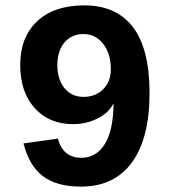

<svg xmlns="http://www.w3.org/2000/svg" viewBox="-20 -689 640 719"><path d="M540 -340.3Q540 -170.9 473.9 -80.6Q407.7 9.8 283.2 9.8Q192.4 9.8 140.9 -29.1Q89.4 -67.9 67.9 -151.9L196.8 -169.9Q215.8 -98.1 284.7 -98.1Q340.3 -98.1 372.3 -149.2Q404.3 -200.2 405.3 -302.2Q386.7 -265.6 344.5 -244.9Q302.2 -224.1 253.4 -224.1Q164.1 -224.1 109.9 -284.2Q55.7 -344.2 55.7 -445.8Q55.7 -549.8 119.1 -609.4Q182.6 -668.9 295.9 -668.9Q415 -668.9 477.5 -587.9Q540 -506.8 540 -340.3ZM395 -429.2Q395 -488.8 366.2 -525.1Q337.4 -561.5 292.5 -561.5Q248 -561.5 221.4 -530Q194.8 -498.5 194.8 -444.8Q194.8 -392.1 221.4 -359.1Q248 -326.2 293 -326.2Q337.4 -326.2 366.2 -354.7Q395 -383.3 395 -429.2Z"/></svg>

Font: Liberation Mono
Style: Bold
Weight: 700
Monospace: yes
Designer: Steve Matteson
Foundry: Ascender Corporation
Version: Version 2.1.5